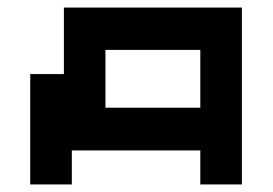

<svg xmlns="http://www.w3.org/2000/svg" viewBox="-20 -476 721 508"><path d="M60 12V-280H149V-456H620V12H510V-78H170V12ZM259 -191H510V-344H259Z"/></svg>

Font: Pixelify Sans Medium
Style: Regular
Weight: 500
Designer: Stefie Justprince
Foundry: Typecalism Foundryline
Version: Version 1.000;February 13, 2025;FontCreator 15.0.0.3015 64-b